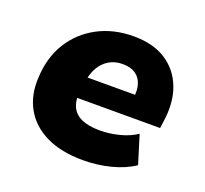

<svg xmlns="http://www.w3.org/2000/svg" viewBox="-96 -622 795 746"><g transform="rotate(20 301.0 -249.0)"><path d="M316 11Q225 11 162.5 -19.5Q100 -50 69.5 -105.5Q39 -161 44 -234Q48 -317 86.5 -378.5Q125 -440 190 -474.5Q255 -509 338 -509Q419 -509 472 -474.5Q525 -440 548 -379Q571 -318 559 -238L555 -209H189L202 -297H432L418 -284Q423 -317 415 -341.5Q407 -366 387 -379.5Q367 -393 334 -393Q302 -393 278 -378.5Q254 -364 239.5 -339Q225 -314 220 -281L214 -247Q208 -205 219 -176.5Q230 -148 260 -134Q290 -120 337 -120Q377 -120 418 -130.5Q459 -141 488 -161L524 -44Q484 -17 429 -3Q374 11 316 11Z"/></g></svg>

Font: Nunito Sans 10pt Black
Style: Italic
Weight: 900
Italic angle: -9°
Designer: Vernon Adams
Foundry: Vernon Adams
Version: Version 3.101;gftools[0.9.27]